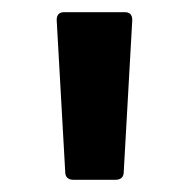

<svg xmlns="http://www.w3.org/2000/svg" viewBox="-20 -754 310 315"><path d="M101 -459Q87 -459 87 -472L73 -721Q73 -734 85 -734H185Q197 -734 197 -721L183 -472Q183 -459 169 -459Z"/></svg>

Font: LINE Seed Sans App
Style: Bold
Weight: 700
Designer: LINE VX Design & Dalton Maag Ltd & Sandoll Inc
Foundry: Dalton Maag Ltd
Version: Version 1.003